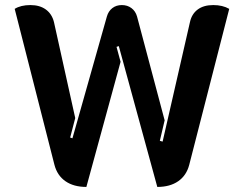

<svg xmlns="http://www.w3.org/2000/svg" viewBox="-20 -729 962 758"><path d="M195 -78 38 -694Q62 -709 100 -709Q137 -709 161 -691.5Q185 -674 193 -642L277 -263L257 -186L266 -183L402 -664Q408 -685 423.5 -697Q439 -709 461 -709Q483 -709 499 -697Q515 -685 521 -664L630 -254L611 -173L622 -170L730 -642Q737 -674 760.5 -691.5Q784 -709 822 -709Q859 -709 885 -694L727 -78Q716 -36 683.5 -13.5Q651 9 601 9L449 -547L440 -544L456 -485L321 9Q271 9 238.5 -13.5Q206 -36 195 -78Z"/></svg>

Font: K2D
Style: Bold
Weight: 700
Designer: Katatrad Aksorn Co.,Ltd.
Foundry: Cadson Demak Co.,Ltd.
Version: Version 1.000; ttfautohint (v1.6)